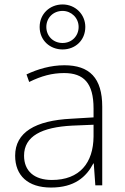

<svg xmlns="http://www.w3.org/2000/svg" viewBox="-20 -832 561 862"><path d="M261 -610C318 -610 363 -651 363 -711C363 -768 318 -812 261 -812C204 -812 158 -770 158 -711C158 -650 205 -610 261 -610ZM261 -639C218 -639 188 -671 188 -711C188 -752 219 -783 261 -783C300 -783 333 -752 333 -711C333 -671 303 -639 261 -639ZM269 -539C208 -539 150 -522 99 -498L111 -464C166 -491 214 -504 268 -504C356 -504 400 -459 400 -345V-305L300 -299C139 -291 48 -238 48 -133C48 -44 105 10 209 10C314 10 367 -37 399 -98H401L408 0H439V-353C439 -482 382 -539 269 -539ZM304 -268 400 -272V-219C399 -101 338 -24 213 -24C134 -24 88 -64 88 -133C88 -221 168 -261 304 -268Z"/></svg>

Font: Noto Sans Ethiopic ExtraLight
Style: Regular
Weight: 200
Designer: Monotype Design Team
Foundry: Monotype Imaging Inc.
Version: Version 2.102